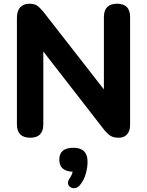

<svg xmlns="http://www.w3.org/2000/svg" viewBox="-20 -733 792 1033"><path d="M143 8Q71 8 71 -64V-637Q71 -675 89.5 -694Q108 -713 137 -713Q164 -713 179 -703Q194 -693 213 -670L539 -252V-641Q539 -713 610 -713Q680 -713 680 -641V-61Q680 -29 664 -10.5Q648 8 619 8Q591 8 575 -2Q559 -12 540 -35L213 -456V-64Q213 8 143 8ZM409 264Q394 281 375.5 279.5Q357 278 348.5 263Q340 248 355 226Q366 211 371 191Q299 188 299 126Q299 62 375 62Q451 62 451 137Q451 170 441 204Q431 238 409 264Z"/></svg>

Font: Chiron GoRound TC
Style: Bold
Weight: 700
Designer: Ryoko NISHIZUKA 西塚涼子 (kana, bopomofo & ideographs); Paul D. Hunt (Latin, Greek & Cyrillic); Sandoll Communications 산돌커뮤니
Foundry: Adobe
Version: Version 1.000;hotconv 1.1.1;makeotfexe 2.6.0